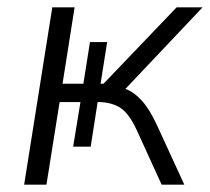

<svg xmlns="http://www.w3.org/2000/svg" viewBox="-20 -505 574 525"><path d="M46 0 123 -485H184L151 -276H208L226 -390H273L255 -276H263L463 -485H534L323 -262Q347 -253 368.5 -229Q390 -205 410 -161L484 0H422L354 -149Q333 -195 308.5 -210.5Q284 -226 247 -226L228 -104H180L200 -226H143L107 0Z"/></svg>

Font: Nunito Sans Light
Style: Italic
Weight: 300
Italic angle: -9°
Designer: Vernon Adams
Foundry: Vernon Adams
Version: Version 3.006; ttfautohint (v1.8.3)